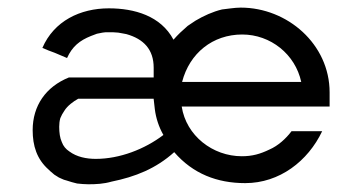

<svg xmlns="http://www.w3.org/2000/svg" viewBox="-20 -472 902 502"><path d="M435.5 -74.2C484.4 -17.6 547.9 6.8 621.1 6.8C710.9 6.8 785.2 -50.8 822.3 -128.9H742.2C727.5 -109.4 707 -90.8 684.6 -81.1C660.2 -69.3 639.6 -63.5 612.3 -63.5C536.1 -63.5 466.8 -117.2 455.1 -193.4H841.8V-230.5C841.8 -356.4 731.4 -452.1 609.4 -452.1C600.6 -452.1 592.8 -451.2 584 -450.2C576.2 -449.2 568.4 -448.2 560.5 -447.3C536.1 -441.4 512.7 -430.7 491.2 -418C484.4 -413.1 477.5 -409.2 470.7 -404.3L451.2 -386.7C445.3 -380.9 439.5 -375 433.6 -368.2C400.4 -430.7 331.1 -450.2 264.6 -450.2C189.5 -450.2 121.1 -417 90.8 -346.7C101.6 -341.8 112.3 -337.9 123 -334C133.8 -329.1 144.5 -325.2 155.3 -320.3C168.9 -350.6 188.5 -366.2 217.8 -377.9L233.4 -383.8C238.3 -384.8 243.2 -385.7 248 -386.7C252.9 -387.7 257.8 -387.7 262.7 -387.7C272.5 -387.7 281.2 -387.7 289.1 -386.7C296.9 -385.7 303.7 -383.8 310.5 -382.8C355.5 -370.1 381.8 -342.8 381.8 -294.9V-269.5H160.2C99.6 -245.1 65.4 -195.3 65.4 -131.8C65.4 -90.8 76.2 -55.7 107.4 -28.3C110.4 -25.4 113.3 -22.5 117.2 -19.5C120.1 -16.6 124 -13.7 127.9 -11.7C131.8 -8.8 135.7 -6.8 140.6 -4.9C144.5 -2.9 149.4 -1 154.3 0C163.1 2.9 172.9 5.9 181.6 7.8C191.4 8.8 201.2 9.8 210.9 9.8C231.4 9.8 251 8.8 271.5 2.9C334 -9.8 387.7 -31.2 435.5 -74.2ZM767.6 -257.8H456.1C475.6 -333 536.1 -381.8 613.3 -381.8C687.5 -381.8 752 -330.1 767.6 -257.8ZM407.2 -119.1C358.4 -82 293 -56.6 230.5 -56.6C206.1 -56.6 180.7 -61.5 161.1 -76.2C152.3 -82 145.5 -89.8 141.6 -100.6C136.7 -111.3 134.8 -125 134.8 -140.6C134.8 -148.4 135.7 -156.2 137.7 -163.1C140.6 -169.9 143.6 -175.8 148.4 -182.6C156.2 -195.3 171.9 -207 184.6 -213.9H381.8V-212.9C382.8 -204.1 383.8 -195.3 384.8 -186.5C387.7 -163.1 395.5 -139.6 407.2 -119.1Z"/></svg>

Font: My Font
Style: Regular
Weight: 400
Designer: Alfredo Marco Pradil
Version: Version 0.001